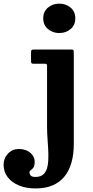

<svg xmlns="http://www.w3.org/2000/svg" viewBox="-148 -798 521 1078"><path d="M94.7 -695Q94.7 -657.2 121.3 -634.9Q147.8 -612.5 184.8 -612.5Q222 -612.5 248.4 -634.9Q274.8 -657.2 274.8 -695Q274.8 -733 248.4 -755.3Q222 -777.5 184.8 -777.5Q147.8 -777.5 121.3 -755.3Q94.7 -733 94.7 -695ZM105.2 -440Q112.2 -440 114.2 -437Q116.2 -434 116.2 -427V-87Q116.2 -49.5 119.4 -9.7Q122.5 30 123.6 66.6Q124.7 103.3 119.5 132.2Q114.2 161.2 98.4 178.4Q82.5 195.5 50.8 195.5Q30.3 195.5 23.8 186.9Q17.3 178.2 17.3 170.5Q17.3 162.7 24.6 157.9Q32 153 39.4 143.2Q46.8 133.5 46.8 110.5Q46.8 81 22.1 59.7Q-2.5 38.5 -42.3 38.5Q-78.5 38.5 -103.1 64.4Q-127.8 90.2 -127.8 127Q-127.8 166.7 -104.8 196.7Q-81.8 226.8 -41.3 243.4Q-0.8 260 51.8 260Q106.5 260 146.8 243Q187 226 213.5 193.6Q240 161.3 253.1 115Q266.3 68.8 266.3 10.5V-504.2Q266.3 -514.2 263.6 -517.1Q261 -520 251.3 -520H44.5Q32.5 -520 29.4 -517Q26.2 -514 26.2 -501.5V-456.2Q26.2 -445.5 29.1 -442.7Q32 -440 42.5 -440Z"/></svg>

Font: Besley
Style: Regular
Weight: 400
Designer: Owen Earl
Foundry: indestructible type*
Version: Version 4.000